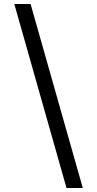

<svg xmlns="http://www.w3.org/2000/svg" viewBox="-20 -812 489 967"><path d="M52 -792H134L397 135H315Z"/></svg>

Font: hextelugu15
Style: Book
Weight: 400
Designer: Jelle Bosma - Monotype Design Team
Foundry: Monotype Imaging Inc.
Version: Version 2.003